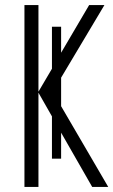

<svg xmlns="http://www.w3.org/2000/svg" viewBox="-20 -734 445 754"><path d="M220 -111H184V-277L131 -370V0H76V-714H131V-374L184 -464V-629H220V-527L330 -714H390L220 -429V-317L405 0H342L220 -213Z"/></svg>

Font: Noto Sans ExtraCondensed Light
Style: Regular
Weight: 300
Width: 2
Designer: Monotype Design Team
Foundry: Monotype Imaging Inc.
Version: Version 2.013; ttfautohint (v1.8.4.7-5d5b)